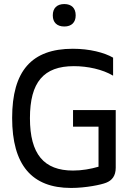

<svg xmlns="http://www.w3.org/2000/svg" viewBox="-20 -920 640 949"><path d="M539 -546V-635C496 -660 423 -679 340 -679C136 -679 40 -569 40 -337C40 -105 137 9 331 9C404 9 481 -7 505 -17C533 -28 552 -50 552 -91V-376H341V-294H467V-96C429 -85 386 -77 341 -77C197 -77 128 -158 128 -336C128 -514 196 -593 345 -593C414 -593 487 -577 539 -546ZM241 -843C241 -810 261 -789 298 -789C334 -789 354 -810 354 -843V-845C354 -879 334 -900 298 -900C261 -900 241 -879 241 -845Z"/></svg>

Font: LT Wave Mono
Style: Regular
Weight: 400
Designer: Daniel Lyons
Version: Version 2.5 (Glyphs App)